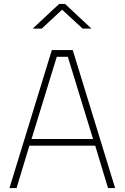

<svg xmlns="http://www.w3.org/2000/svg" viewBox="-20 -954 632 974"><path d="M28 0 243 -700H349L564 0H528L463 -215H129L64 0ZM268 -666 140 -249H452L324 -666ZM146 -809 280 -934H310L444 -809H399L295 -905L192 -809Z"/></svg>

Font: Titillium Web[RUS by Daymarius]
Style: Regular
Weight: 200
Designer: Cyrillization by Daymarius
Foundry: Cyrillization by Daymarius
Version: Version 1.002 September 11, 2018